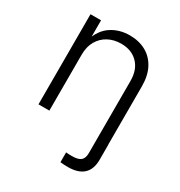

<svg xmlns="http://www.w3.org/2000/svg" viewBox="-177 -672 938 1001"><g transform="rotate(30 291.5 -172.0)"><path d="M331.5 204.1V145Q340.3 146 350.8 146.2Q361.3 146.5 367.2 146.5Q405.3 146.5 420.7 132.8Q436 119.1 436 88.9V0H502V91.3Q502 148.4 470.5 177.5Q439 206.5 377.4 206.5Q364.7 206.5 352.1 205.8Q339.4 205.1 331.5 204.1ZM147 -337.4V0H81.5V-542.5H145V-416H134.3Q156.7 -486.8 204.8 -518.3Q252.9 -549.8 314.9 -549.8Q370.1 -549.8 412.1 -526.9Q454.1 -503.9 477.8 -459.5Q501.5 -415 501.5 -350.1V0H436V-345.2Q436 -412.6 398.4 -451.2Q360.8 -489.7 297.9 -489.7Q254.9 -489.7 220.7 -471.4Q186.5 -453.1 166.7 -418.9Q147 -384.8 147 -337.4Z"/></g></svg>

Font: Inter 16pt Light
Style: Regular
Weight: 300
Version: Version 4.001;git-66647c0bb